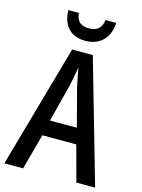

<svg xmlns="http://www.w3.org/2000/svg" viewBox="-135 -1000 797 1077"><g transform="rotate(15 263.5 -461.5)"><path d="M402 -923H340C335 -873 305 -854 262 -854C216 -854 190 -873 185 -923H124C127 -831 176 -781 261 -781C344 -781 399 -836 402 -923ZM418 0H527L322 -715H202L0 0H109L165 -207H362ZM285 -512 341 -298H185L240 -513C248 -548 257 -591 262 -626C267 -595 278 -546 285 -512Z"/></g></svg>

Font: Noto Sans Thai Looped Condensed Medium
Style: Regular
Weight: 500
Width: 3
Designer: Sasikarn Vongin, Ben Mitchell
Foundry: The Fontpad Ltd
Version: Version 1.001